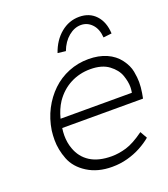

<svg xmlns="http://www.w3.org/2000/svg" viewBox="-138 -841 832 949"><g transform="rotate(-20 278.5 -366.5)"><path d="M289 10Q214 10 160 -24Q106 -58 86 -109.5Q66 -161 66 -212Q66 -236 69 -261Q78 -320 103.5 -369Q129 -418 167 -454.5Q205 -491 254.5 -511Q304 -531 359 -531Q413 -531 454 -513Q495 -495 520 -461.5Q545 -428 551 -395Q557 -362 557 -339Q557 -312 552 -282L547 -255H122Q119 -235 119 -217Q119 -178 131 -146Q149 -95 192.5 -67.5Q236 -40 305 -40Q342 -40 382.5 -52Q423 -64 478 -104L499 -67Q474 -46 441.5 -28.5Q409 -11 370.5 -0.5Q332 10 289 10ZM505 -301 506 -307Q508 -319 508 -331Q508 -359 496 -393Q484 -427 448 -454Q412 -481 351 -481Q294 -481 246 -456Q198 -431 165 -383Q142 -348 130 -301ZM269 -606 227 -611Q248 -672 291 -707.5Q334 -743 388 -743Q442 -743 475 -707.5Q508 -672 511 -611L467 -606Q464 -651 440 -676.5Q416 -702 382 -702Q348 -702 317 -676.5Q286 -651 269 -606Z"/></g></svg>

Font: Lexend ExtLt
Style: Italic
Weight: 250
Italic angle: -8.13011°
Designer: Bonnie Shaver-Troup, Thomas Jockin
Foundry: Lexend
Version: Version 1.007